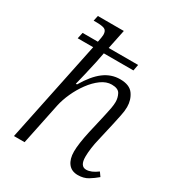

<svg xmlns="http://www.w3.org/2000/svg" viewBox="-183 -875 922 1000"><g transform="rotate(30 278.5 -375.0)"><path d="M435 10Q397 10 377 -16Q357 -42 357 -87Q357 -110 361.5 -141.5Q366 -173 375 -214L396 -305Q398 -316 403 -336.5Q408 -357 412 -379.5Q416 -402 416 -418Q416 -443 404.5 -465Q393 -487 354 -487Q322 -487 291 -464.5Q260 -442 233.5 -406Q207 -370 188.5 -329Q170 -288 162 -251L110 0H46L172 -607H79L87 -644H179Q182 -658 184 -671Q186 -684 186 -689Q186 -714 171 -721Q156 -728 119 -728H105L112 -760H268L244 -644H421L414 -607H236L224 -546Q215 -506 205 -462.5Q195 -419 189 -397H196Q237 -467 281 -500Q325 -533 378 -533Q435 -533 458 -500.5Q481 -468 481 -425Q481 -401 474.5 -371.5Q468 -342 463 -317L437 -203Q430 -175 426 -145.5Q422 -116 422 -93Q422 -36 459 -36Q489 -36 526 -64L543 -40Q521 -21 495.5 -5.5Q470 10 435 10Z"/></g></svg>

Font: Noto Serif Light
Style: Italic
Weight: 300
Italic angle: -12°
Designer: Monotype Design Team
Foundry: Monotype Imaging Inc.
Version: Version 2.013